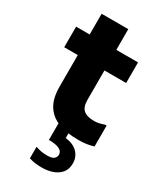

<svg xmlns="http://www.w3.org/2000/svg" viewBox="-229 -767 929 1098"><g transform="rotate(30 235.5 -217.5)"><path d="M343.6 8Q270.8 8 216.2 -11.7Q161.6 -31.4 131.4 -77.5Q101.2 -123.6 101.2 -202.8V-683.6H277.2V-216.4Q277.2 -169.9 299.8 -150.4Q322.3 -130.8 370 -130.8Q388.2 -130.8 405.1 -135Q421.9 -139.1 434.8 -144H445.6V-5.8Q424.3 0.5 400.3 4.3Q376.2 8 343.6 8ZM11.6 -410.8V-546.8H420.6V-410.8ZM278.8 -24V34.4Q330.7 40.4 358.8 69.2Q386.8 98 386.8 140Q386.8 178.8 366.9 202.8Q346.9 226.8 314.4 238.1Q281.8 249.4 244 249.4Q218.8 249.4 198 246.4Q177.2 243.4 159.2 237.4V162.4H163.2Q181.2 168.4 197.5 171.4Q213.7 174.4 235.6 174.4Q267.7 174.4 280.3 163.8Q292.8 153.3 292.8 135.8Q292.8 114.6 269.9 103.3Q247 92 200.8 92V-24Z"/></g></svg>

Font: Kufam
Style: Regular
Weight: 400
Designer: Wael Morcos, Artur Schmal
Foundry: Original Type
Version: Version 1.301; ttfautohint (v1.8.3)